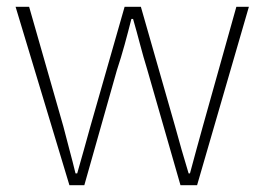

<svg xmlns="http://www.w3.org/2000/svg" viewBox="-20 -547 782 567"><path d="M185 0H229L325 -339C342 -390 355 -440 368 -491H373C388 -440 399 -392 415 -341L513 0H562L715 -527H678L579 -174C566 -126 553 -81 541 -35H537C523 -81 510 -126 497 -174L396 -527H348L247 -174C234 -126 221 -81 208 -35H203C192 -81 179 -126 167 -174L66 -527H26Z"/></svg>

Font: Kinto Sans Thin
Style: Regular
Weight: 100
Designer: Authors: Ryoko NISHIZUKA  (kana & ideographs); Paul D. Hunt (Latin, Greek & Cyrillic); Wenlong ZHANG  (bopomofo); Sandol
Foundry: Adobe Systems Incorporated, ookami Inc.
Version: Version 0.001